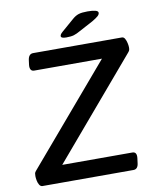

<svg xmlns="http://www.w3.org/2000/svg" viewBox="-93 -941 845 1014"><g transform="rotate(-10 329.0 -433.5)"><path d="M52 0Q42 0 35.5 -10.5Q29 -21 26.5 -35Q24 -49 24 -58Q24 -67 25 -72.5Q26 -78 32 -85L478 -608H115Q90 -608 93 -642L96 -665Q100 -700 125 -700H601Q611 -700 617 -689.5Q623 -679 626 -665Q629 -651 629 -642Q629 -633 627.5 -628Q626 -623 620 -616L174 -92H550Q575 -92 571 -58L568 -35Q565 0 540 0ZM312 -751Q284 -751 284 -763Q284 -772 298 -784L365 -842Q381 -856 398 -861.5Q415 -867 446 -867Q473 -867 488 -863Q503 -859 503 -850Q503 -841 493.5 -832.5Q484 -824 462 -811L389 -772Q368 -760 353 -755.5Q338 -751 312 -751Z"/></g></svg>

Font: Asap Semi Expanded Semi Expanded Medium
Style: Italic
Weight: 500
Width: 6
Italic angle: -6°
Designer: Pablo Cosgaya
Foundry: Omnibus-Type
Version: Version 3.001; ttfautohint (v1.8.4.7-5d5b)